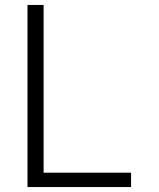

<svg xmlns="http://www.w3.org/2000/svg" viewBox="-20 -755 640 775"><path d="M91 0V-735H156V-58H509V0Z"/></svg>

Font: Iosevka Light Extended
Style: Regular
Weight: 300
Width: 7
Monospace: yes
Designer: Belleve Invis
Foundry: Belleve Invis
Version: Version 32.5.0; ttfautohint (v1.8.4)